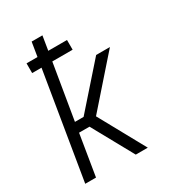

<svg xmlns="http://www.w3.org/2000/svg" viewBox="-178 -838 855 941"><g transform="rotate(-30 250.0 -367.5)"><path d="M26 0 125 -600H72V-655H134L147 -735H208L195 -655H301V-600H186L134 -288H183L388 -520H466L413 -460L237 -260L380 0H312L184 -232H125L87 0Z"/></g></svg>

Font: Iosevka SS18 Light
Style: Italic
Weight: 300
Italic angle: -9°
Monospace: yes
Designer: Belleve Invis
Foundry: Belleve Invis
Version: Version 25.1.1; ttfautohint (v1.8.4)